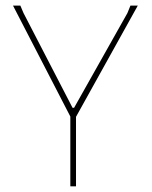

<svg xmlns="http://www.w3.org/2000/svg" viewBox="-20 -657 535 677"><path d="M248 0H228V-246.1L25.9 -637.2H51.8L63 -610.8L235.8 -276.9H241.2L429.2 -610.8L439.9 -637.2H465.8L248 -245.1Z"/></svg>

Font: Datalegreya
Style: Dot
Weight: 700
Designer: Figs Lab
Foundry: Figs Lab
Version: Version 1.002;PS 001.002;hotconv 1.0.70;makeotf.lib2.5.58329